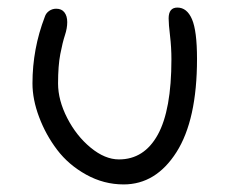

<svg xmlns="http://www.w3.org/2000/svg" viewBox="-20 -492 619 502"><path d="M303.2 -9.8Q251.5 -9.8 205.3 -35.4Q159.2 -61 129.4 -100.3Q99.6 -139.6 82.3 -185.8Q64.9 -231.9 64.9 -273.9Q64.9 -364.3 97.2 -448.2Q100.1 -457.5 108.4 -463.4Q116.7 -469.2 127 -469.2Q141.1 -469.2 148.4 -459.7Q155.8 -450.2 155.8 -434.1Q155.8 -418 149.7 -399.7Q143.6 -381.3 137.7 -350.8Q131.8 -320.3 131.8 -273.9Q131.8 -230 155.8 -183.3Q179.7 -136.7 217 -106Q254.4 -75.2 291 -75.2Q356.9 -75.2 392.6 -139.9Q428.2 -204.6 428.2 -336.9Q428.2 -367.7 424.6 -398.2Q420.9 -428.7 420.9 -443.8Q420.9 -472.2 443.8 -472.2Q468.8 -472.2 481.9 -441.9Q495.1 -411.6 495.1 -337.9Q495.1 -178.7 441.4 -94.2Q387.7 -9.8 303.2 -9.8Z"/></svg>

Font: Shantell Sans Irregular
Style: Regular
Weight: 300
Designer: Stephen Nixon, Anya Danilova, Shantell Martin
Foundry: Arrow Type
Version: Version 1.006;[9816181b4]